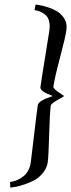

<svg xmlns="http://www.w3.org/2000/svg" viewBox="-20 -697 320 866"><path d="M25.4 124Q60.5 119.1 86.9 97.2Q113.3 75.2 119.1 33.2Q123 4.9 133.8 -88.9Q144.5 -182.6 150.4 -222.7Q153.3 -242.2 211.9 -261.7L218.8 -263.7L211.9 -266.6Q162.1 -284.2 162.1 -302.7Q163.1 -313.5 171.4 -364.3Q179.7 -415 189.5 -476.6Q199.2 -538.1 203.1 -562.5Q204.1 -570.3 204.1 -578.1Q204.1 -615.2 182.6 -631.8Q161.1 -648.4 135.7 -651.4L140.6 -676.8Q152.3 -674.8 163.6 -672.9Q174.8 -670.9 197.8 -663.6Q220.7 -656.2 237.3 -646Q253.9 -635.7 267.1 -617.7Q280.3 -599.6 280.3 -577.1Q280.3 -569.3 279.3 -560.5Q275.4 -530.3 250.5 -436.5Q225.6 -342.8 220.7 -304.7Q220.7 -295.9 253.9 -274.4L269.5 -263.7L252 -252.9Q210.9 -231.4 209 -220.7Q204.1 -182.6 201.7 -88.9Q199.2 4.9 195.3 35.2Q191.4 60.5 174.8 81.5Q158.2 102.5 138.7 113.8Q119.1 125 93.3 133.8Q67.4 142.6 53.7 145Q40 147.5 26.4 149.4Z"/></svg>

Font: Kleymisska
Style: Regular
Weight: 500
Italic angle: -8°
Designer: gluk
Foundry: gluk
Version: Version 0.298